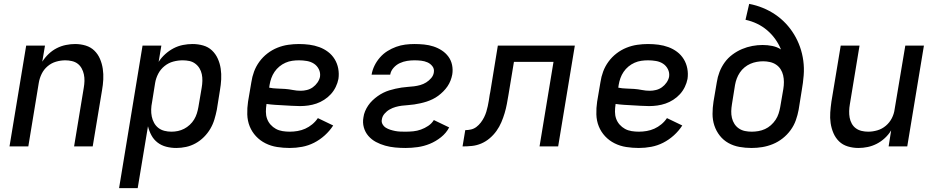

<svg xmlns="http://www.w3.org/2000/svg" viewBox="-20 -755 4840 990"><path d="M29 0 115 -520H212L198 -437Q212 -459 231 -477Q250 -495 272.5 -506.5Q295 -518 319.5 -523Q344 -528 367 -528Q396 -528 422 -520Q448 -512 466.5 -494Q485 -476 495.5 -451.5Q506 -427 510 -400Q514 -373 512.5 -345Q511 -317 506 -289L458 0H362L412 -303Q415 -320 415.5 -337.5Q416 -355 412.5 -371.5Q409 -388 401 -402.5Q393 -417 380.5 -426.5Q368 -436 351 -440Q334 -444 317 -444Q293 -444 269 -437Q245 -430 225.5 -413.5Q206 -397 195 -374.5Q184 -352 180 -328L126 0Z M594 215 715 -520H812L798 -436Q812 -458 832 -476Q852 -494 875 -506Q898 -518 923 -523Q948 -528 973 -528Q1001 -528 1027.5 -520.5Q1054 -513 1073 -495Q1092 -477 1103 -452.5Q1114 -428 1118 -401Q1122 -374 1120.5 -345.5Q1119 -317 1114 -289L1098 -189Q1093 -164 1085.5 -139Q1078 -114 1064.5 -91Q1051 -68 1031.5 -48.5Q1012 -29 988.5 -16Q965 -3 939.5 2.5Q914 8 889 8Q862 8 837 1.5Q812 -5 792.5 -20Q773 -35 761 -57Q749 -79 743 -104L690 215ZM864 -76Q881 -76 897.5 -79.5Q914 -83 929.5 -91Q945 -99 958.5 -111.5Q972 -124 981 -139Q990 -154 995 -170Q1000 -186 1003 -203L1020 -303Q1023 -320 1023.5 -338Q1024 -356 1020.5 -372.5Q1017 -389 1008.5 -403Q1000 -417 986.5 -427Q973 -437 956.5 -440.5Q940 -444 922 -444Q898 -444 873.5 -437.5Q849 -431 828.5 -414.5Q808 -398 796 -375Q784 -352 780 -328L764 -228Q760 -209 759.5 -190.5Q759 -172 762.5 -154.5Q766 -137 774.5 -121.5Q783 -106 796.5 -95.5Q810 -85 827.5 -80.5Q845 -76 864 -76Z M1474 8Q1441 8 1409 3Q1377 -2 1349 -16Q1321 -30 1300 -52.5Q1279 -75 1267.5 -103.5Q1256 -132 1255 -165Q1254 -198 1259 -231L1276 -331Q1280 -359 1290 -386Q1300 -413 1317.5 -437Q1335 -461 1359 -479.5Q1383 -498 1410.5 -509Q1438 -520 1466 -524Q1494 -528 1521 -528Q1549 -528 1575.5 -524.5Q1602 -521 1626.5 -512Q1651 -503 1671.5 -487.5Q1692 -472 1705.5 -450Q1719 -428 1724 -401.5Q1729 -375 1725 -348Q1721 -327 1711 -306.5Q1701 -286 1686 -269.5Q1671 -253 1651.5 -240.5Q1632 -228 1611.5 -221Q1591 -214 1569.5 -211Q1548 -208 1527 -208Q1505 -208 1483.5 -209.5Q1462 -211 1440.5 -212Q1419 -213 1397 -214.5Q1375 -216 1354 -219V-217Q1351 -198 1351 -179Q1351 -160 1357 -143Q1363 -126 1375 -112.5Q1387 -99 1402.5 -90.5Q1418 -82 1436.5 -79Q1455 -76 1474 -76Q1494 -76 1514.5 -79.5Q1535 -83 1554 -91.5Q1573 -100 1590 -114Q1607 -128 1619 -146L1698 -108Q1680 -80 1654.5 -57Q1629 -34 1599.5 -19Q1570 -4 1538 2Q1506 8 1474 8ZM1531 -287Q1546 -287 1562.5 -291Q1579 -295 1593 -305Q1607 -315 1617 -329.5Q1627 -344 1630 -359Q1633 -380 1624 -398Q1615 -416 1599 -426.5Q1583 -437 1562.5 -440.5Q1542 -444 1522 -444Q1504 -444 1486.5 -441.5Q1469 -439 1452 -431.5Q1435 -424 1420.5 -412Q1406 -400 1395.5 -384.5Q1385 -369 1379 -352Q1373 -335 1370 -317L1368 -303Q1388 -299 1408.5 -298.5Q1429 -298 1449.5 -296.5Q1470 -295 1490 -291Q1510 -287 1531 -287Z M2071 8Q2044 8 2017.5 5.5Q1991 3 1966 -4Q1941 -11 1918.5 -23Q1896 -35 1879.5 -54Q1863 -73 1856 -98Q1849 -123 1854 -150Q1856 -166 1862.5 -181.5Q1869 -197 1878.5 -211Q1888 -225 1900.5 -237Q1913 -249 1927 -259Q1941 -269 1956 -276.5Q1971 -284 1987 -289Q2003 -294 2019 -297.5Q2035 -301 2051 -303.5Q2067 -306 2083 -307Q2099 -308 2115 -310Q2131 -312 2147 -316.5Q2163 -321 2177.5 -330Q2192 -339 2203.5 -352.5Q2215 -366 2217 -382Q2220 -400 2209.5 -413.5Q2199 -427 2184 -433.5Q2169 -440 2152 -442Q2135 -444 2117 -444Q2098 -444 2079 -441Q2060 -438 2041.5 -429.5Q2023 -421 2009 -405Q1995 -389 1992 -370H1896Q1896 -370 1896 -370Q1896 -370 1896 -370Q1900 -394 1911 -416.5Q1922 -439 1939 -458.5Q1956 -478 1977.5 -491.5Q1999 -505 2022.5 -513.5Q2046 -522 2069.5 -525Q2093 -528 2117 -528Q2142 -528 2167 -525.5Q2192 -523 2215 -515.5Q2238 -508 2258 -495Q2278 -482 2292 -463Q2306 -444 2311 -420Q2316 -396 2312 -371Q2309 -355 2303 -339.5Q2297 -324 2287.5 -310Q2278 -296 2265.5 -283.5Q2253 -271 2239.5 -261Q2226 -251 2210.5 -243.5Q2195 -236 2179.5 -231Q2164 -226 2148 -222.5Q2132 -219 2116 -216.5Q2100 -214 2084 -213Q2068 -212 2052 -210Q2036 -208 2020 -203.5Q2004 -199 1989 -190.5Q1974 -182 1962.5 -168.5Q1951 -155 1949 -139Q1946 -126 1952.5 -114.5Q1959 -103 1969.5 -96.5Q1980 -90 1992.5 -86Q2005 -82 2018 -79.5Q2031 -77 2044 -76.5Q2057 -76 2071 -76Q2091 -76 2111 -78Q2131 -80 2150.5 -87Q2170 -94 2188 -106Q2206 -118 2217 -136L2296 -98Q2281 -69 2254 -47.5Q2227 -26 2196.5 -13.5Q2166 -1 2134 3.5Q2102 8 2071 8Z M2365 0 2379 -84Q2394 -84 2409 -87.5Q2424 -91 2436.5 -100.5Q2449 -110 2459 -123Q2469 -136 2476 -150Q2483 -164 2487.5 -178.5Q2492 -193 2495 -207.5Q2498 -222 2500.5 -236.5Q2503 -251 2505 -266Q2506 -270 2506.5 -273.5Q2507 -277 2508 -281L2547 -520H2944L2858 0H2762L2834 -436H2630L2602 -267Q2598 -243 2593.5 -219Q2589 -195 2582 -171.5Q2575 -148 2565 -124.5Q2555 -101 2540 -80Q2525 -59 2505 -42Q2485 -25 2461.5 -15Q2438 -5 2413.5 -2.5Q2389 0 2365 0Z M3274 8Q3241 8 3209 3Q3177 -2 3149 -16Q3121 -30 3100 -52.5Q3079 -75 3067.5 -103.5Q3056 -132 3055 -165Q3054 -198 3059 -231L3076 -331Q3080 -359 3090 -386Q3100 -413 3117.5 -437Q3135 -461 3159 -479.5Q3183 -498 3210.5 -509Q3238 -520 3266 -524Q3294 -528 3321 -528Q3349 -528 3375.5 -524.5Q3402 -521 3426.5 -512Q3451 -503 3471.5 -487.5Q3492 -472 3505.5 -450Q3519 -428 3524 -401.5Q3529 -375 3525 -348Q3521 -327 3511 -306.5Q3501 -286 3486 -269.5Q3471 -253 3451.5 -240.5Q3432 -228 3411.5 -221Q3391 -214 3369.5 -211Q3348 -208 3327 -208Q3305 -208 3283.5 -209.5Q3262 -211 3240.5 -212Q3219 -213 3197 -214.5Q3175 -216 3154 -219V-217Q3151 -198 3151 -179Q3151 -160 3157 -143Q3163 -126 3175 -112.5Q3187 -99 3202.5 -90.5Q3218 -82 3236.5 -79Q3255 -76 3274 -76Q3294 -76 3314.5 -79.5Q3335 -83 3354 -91.5Q3373 -100 3390 -114Q3407 -128 3419 -146L3498 -108Q3480 -80 3454.5 -57Q3429 -34 3399.5 -19Q3370 -4 3338 2Q3306 8 3274 8ZM3331 -287Q3346 -287 3362.5 -291Q3379 -295 3393 -305Q3407 -315 3417 -329.5Q3427 -344 3430 -359Q3433 -380 3424 -398Q3415 -416 3399 -426.5Q3383 -437 3362.5 -440.5Q3342 -444 3322 -444Q3304 -444 3286.5 -441.5Q3269 -439 3252 -431.5Q3235 -424 3220.5 -412Q3206 -400 3195.5 -384.5Q3185 -369 3179 -352Q3173 -335 3170 -317L3168 -303Q3188 -299 3208.5 -298.5Q3229 -298 3249.5 -296.5Q3270 -295 3290 -291Q3310 -287 3331 -287Z M3855 8Q3823 8 3792.5 2.5Q3762 -3 3736 -17.5Q3710 -32 3691.5 -55.5Q3673 -79 3663.5 -107.5Q3654 -136 3654 -167.5Q3654 -199 3659 -231L3676 -331Q3680 -358 3690 -384Q3700 -410 3716.5 -433Q3733 -456 3756.5 -473.5Q3780 -491 3806 -502Q3832 -513 3859 -518Q3886 -523 3912 -523Q3938 -523 3962.5 -518Q3987 -513 4007 -500Q3995 -529 3977 -554Q3959 -579 3935.5 -599Q3912 -619 3884 -632.5Q3856 -646 3824 -653L3843 -735Q3880 -728 3914 -714Q3948 -700 3977.5 -680Q4007 -660 4031.5 -634Q4056 -608 4074.5 -577.5Q4093 -547 4105 -513Q4117 -479 4122 -442Q4127 -405 4124 -366.5Q4121 -328 4114 -289L4098 -189Q4093 -162 4083.5 -135Q4074 -108 4056.5 -84Q4039 -60 4015.5 -41.5Q3992 -23 3965 -12Q3938 -1 3910.5 3.5Q3883 8 3855 8ZM3856 -76Q3873 -76 3890.5 -79Q3908 -82 3924.5 -89.5Q3941 -97 3955 -109.5Q3969 -122 3979 -137Q3989 -152 3994.5 -169Q4000 -186 4003 -203L4019 -296Q4022 -314 4022 -332Q4022 -350 4018 -367Q4014 -384 4005 -398Q3996 -412 3982 -421.5Q3968 -431 3950.5 -435Q3933 -439 3915 -439Q3899 -439 3882 -436Q3865 -433 3849 -426Q3833 -419 3819 -407.5Q3805 -396 3795 -381Q3785 -366 3779 -350Q3773 -334 3770 -317L3754 -217Q3751 -199 3750.5 -181.5Q3750 -164 3754 -147Q3758 -130 3767 -116Q3776 -102 3790 -92.5Q3804 -83 3821 -79.5Q3838 -76 3856 -76Z M4406 8Q4378 8 4351.5 0Q4325 -8 4306.5 -26Q4288 -44 4277.5 -68.5Q4267 -93 4263 -120Q4259 -147 4261 -175Q4263 -203 4267 -231L4315 -520H4412L4362 -217Q4359 -200 4358.5 -182.5Q4358 -165 4361 -148.5Q4364 -132 4372 -117.5Q4380 -103 4393 -93.5Q4406 -84 4422.5 -80Q4439 -76 4457 -76Q4480 -76 4504 -83Q4528 -90 4547.5 -106.5Q4567 -123 4578.5 -145.5Q4590 -168 4593 -192L4648 -520H4744L4658 0H4562L4575 -83Q4562 -61 4542.5 -43Q4523 -25 4500.5 -13.5Q4478 -2 4454 3Q4430 8 4406 8Z"/></svg>

Font: Iosevka SS04 Medium Extended
Style: Italic
Weight: 500
Width: 7
Italic angle: -9°
Monospace: yes
Designer: Belleve Invis
Foundry: Belleve Invis
Version: Version 19.0.0; ttfautohint (v1.8.4)